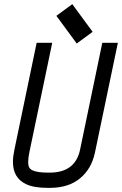

<svg xmlns="http://www.w3.org/2000/svg" viewBox="-20 -889 585 921"><path d="M424.3 -736.3 348.1 -680.2 250.5 -813 326.7 -869.1ZM120.6 -157.2Q115.2 -130.9 115.2 -111.8Q115.2 -94.2 120.4 -85.4Q125.5 -76.7 136.2 -71.8Q159.7 -61 208.5 -61H218.8Q341.3 -61 364.3 -171.9L470.7 -683.6H545.4L435.5 -157.2Q418.9 -78.6 363.5 -33.2Q308.1 12.2 218.8 12.2H208.5Q143.1 12.2 105.5 -5.4Q42 -35.2 42 -112.8Q42 -137.7 49.3 -171.9L155.8 -683.6H230.5Z"/></svg>

Font: Anka/Coder Condensed
Style: Italic
Weight: 400
Width: 4
Italic angle: -12°
Monospace: yes
Version: Version 001.100